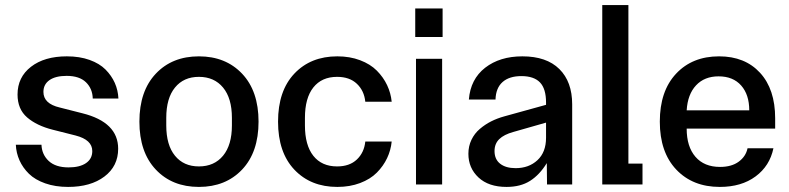

<svg xmlns="http://www.w3.org/2000/svg" viewBox="-20 -734 3138 764"><path d="M189.9 -217.8Q126 -233.9 87.9 -266.8Q49.8 -299.8 49.8 -357.9Q49.8 -426.8 103.3 -468.3Q156.7 -509.8 246.1 -509.8Q296.9 -509.8 336.4 -495.6Q376 -481.4 399.9 -457.3Q423.8 -433.1 436.8 -404.1Q449.7 -375 451.2 -341.8H349.1Q348.1 -381.3 322 -406.7Q295.9 -432.1 245.1 -432.1Q201.2 -432.1 177 -415.3Q152.8 -398.4 152.8 -368.2Q152.8 -321.3 217.8 -306.2L308.1 -283.2Q450.2 -247.6 450.2 -142.1Q450.2 -72.8 395.5 -31.5Q340.8 9.8 251 9.8Q200.2 9.8 159.9 -4.4Q119.6 -18.6 95.2 -42.5Q70.8 -66.4 57.6 -95.9Q44.4 -125.5 43 -158.2H145Q146.5 -119.1 173.8 -93.5Q201.2 -67.9 252.9 -67.9Q297.4 -67.9 322.3 -85Q347.2 -102.1 347.2 -132.8Q347.2 -177.7 280.8 -194.8Z M943.4 -59.3Q877.9 9.8 771.5 9.8Q665 9.8 599.9 -59.3Q534.7 -128.4 534.7 -250Q534.7 -371.6 599.9 -440.7Q665 -509.8 771.5 -509.8Q877.9 -509.8 943.4 -440.7Q1008.8 -371.6 1008.8 -250Q1008.8 -128.4 943.4 -59.3ZM641.6 -234.9Q641.6 -156.7 676.3 -114.3Q710.9 -71.8 771.5 -71.8Q832.5 -71.8 867.7 -114.5Q902.8 -157.2 902.8 -234.9V-265.1Q902.8 -342.8 867.7 -385.5Q832.5 -428.2 771.5 -428.2Q710.9 -428.2 676.3 -385.7Q641.6 -343.3 641.6 -265.1Z M1322.3 9.8Q1216.3 9.8 1151.4 -58.8Q1086.4 -127.4 1086.4 -250Q1086.4 -372.6 1151.4 -441.2Q1216.3 -509.8 1322.3 -509.8Q1372.1 -509.8 1412.8 -494.4Q1453.6 -479 1479.5 -452.9Q1505.4 -426.8 1520.3 -395.3Q1535.2 -363.8 1538.6 -329.1H1433.6Q1429.2 -373 1400.1 -400.6Q1371.1 -428.2 1321.3 -428.2Q1260.3 -428.2 1226.8 -386Q1193.4 -343.8 1193.4 -265.1V-234.9Q1193.4 -156.2 1226.8 -114Q1260.3 -71.8 1321.3 -71.8Q1371.1 -71.8 1400.1 -99.4Q1429.2 -127 1433.6 -170.9H1538.6Q1535.2 -136.2 1520.3 -104.7Q1505.4 -73.2 1479.5 -47.1Q1453.6 -21 1412.8 -5.6Q1372.1 9.8 1322.3 9.8Z M1635.3 0V-500H1739.3V0ZM1632.3 -586.9H1741.2V-700.2H1632.3Z M1995.6 9.8Q1924.3 9.8 1884 -27.8Q1843.8 -65.4 1843.8 -122.1Q1843.8 -152.3 1856 -177.7Q1868.2 -203.1 1889.2 -220.9Q1910.2 -238.8 1934.3 -251Q1958.5 -263.2 1986.8 -271L2152.8 -316.9V-326.2Q2152.8 -380.9 2128.7 -406Q2104.5 -431.2 2054.7 -431.2Q2006.3 -431.2 1979.7 -407.5Q1953.1 -383.8 1951.7 -337.9H1845.7Q1852.1 -418.9 1910.4 -464.4Q1968.8 -509.8 2058.6 -509.8Q2154.8 -509.8 2205.8 -459.2Q2256.8 -408.7 2256.8 -318.8V0H2156.7L2155.8 -85Q2127 -38.1 2089.1 -14.2Q2051.3 9.8 1995.6 9.8ZM1947.8 -132.8Q1947.8 -100.1 1970.2 -82.5Q1992.7 -64.9 2031.7 -64.9Q2084.5 -64.9 2118.7 -96.7Q2152.8 -128.4 2152.8 -186V-246.1L2022.9 -209Q1985.4 -198.7 1966.6 -180.4Q1947.8 -162.1 1947.8 -132.8Z M2376.5 0V-713.9H2480.5V-83H2536.6V0Z M2844.2 9.8Q2736.3 9.8 2670.9 -59.3Q2605.5 -128.4 2605.5 -250Q2605.5 -371.6 2670.2 -440.7Q2734.9 -509.8 2841.3 -509.8Q2944.3 -509.8 3004.4 -444.3Q3064.5 -378.9 3064.5 -263.2V-222.2H2712.4Q2712.4 -150.4 2747.3 -110.1Q2782.2 -69.8 2845.2 -69.8Q2891.1 -69.8 2919.4 -90.6Q2947.8 -111.3 2954.6 -144H3057.6Q3043 -73.7 2986.6 -32Q2930.2 9.8 2844.2 9.8ZM2712.4 -294.9H2961.4Q2961.4 -357.4 2929.2 -393.8Q2897 -430.2 2839.4 -430.2Q2783.2 -430.2 2749.8 -394.5Q2716.3 -358.9 2712.4 -294.9Z"/></svg>

Font: TASA Orbiter Deck Medium
Style: Regular
Weight: 500
Designer: Weizhong Zhang
Version: Version 1.000;Glyphs 3.1.2 (3151)